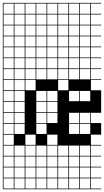

<svg xmlns="http://www.w3.org/2000/svg" viewBox="-20 -1025 732 1352"><path d="M0 307.7V-1004.8H692.3V-1000H620.2V-927.9H692.3V-923.1H620.2V-851H692.3V-846.2H620.2V-774H692.3V-769.2H620.2V-697.1H692.3V-692.3H620.2V-620.2H692.3V-615.4H620.2V-543.3H692.3V-538.5H620.2V-466.3H692.3V-461.5H620.2V-389.4H692.3V-230.8H620.2V-158.7H692.3V-76.9H620.2V-4.8H692.3V0H620.2V72.1H692.3V76.9H620.2V149H692.3V153.8H620.2V226H692.3V230.8H620.2V302.9H692.3V307.7ZM543.3 -927.9H615.4V-1000H543.3ZM466.3 -927.9H538.5V-1000H466.3ZM389.4 -927.9H461.5V-1000H389.4ZM312.5 -927.9H384.6V-1000H312.5ZM235.6 -927.9H307.7V-1000H235.6ZM4.8 -927.9H76.9V-1000H4.8ZM158.7 -927.9H230.8V-1000H158.7ZM81.7 -927.9H153.8V-1000H81.7ZM543.3 -851H615.4V-923.1H543.3ZM466.3 -851H538.5V-923.1H466.3ZM389.4 -851H461.5V-923.1H389.4ZM312.5 -851H384.6V-923.1H312.5ZM235.6 -851H307.7V-923.1H235.6ZM4.8 -851H76.9V-923.1H4.8ZM158.7 -851H230.8V-923.1H158.7ZM81.7 -851H153.8V-923.1H81.7ZM543.3 -774H615.4V-846.2H543.3ZM466.3 -774H538.5V-846.2H466.3ZM389.4 -774H461.5V-846.2H389.4ZM312.5 -774H384.6V-846.2H312.5ZM4.8 -774H76.9V-846.2H4.8ZM235.6 -774H307.7V-846.2H235.6ZM158.7 -774H230.8V-846.2H158.7ZM81.7 -774H153.8V-846.2H81.7ZM235.6 -697.1H307.7V-769.2H235.6ZM4.8 -697.1H76.9V-769.2H4.8ZM81.7 -697.1H153.8V-769.2H81.7ZM543.3 -697.1H615.4V-769.2H543.3ZM312.5 -697.1H384.6V-769.2H312.5ZM466.3 -697.1H538.5V-769.2H466.3ZM158.7 -697.1H230.8V-769.2H158.7ZM389.4 -697.1H461.5V-769.2H389.4ZM235.6 -620.2H307.7V-692.3H235.6ZM4.8 -620.2H76.9V-692.3H4.8ZM81.7 -620.2H153.8V-692.3H81.7ZM543.3 -620.2H615.4V-692.3H543.3ZM312.5 -620.2H384.6V-692.3H312.5ZM466.3 -620.2H538.5V-692.3H466.3ZM389.4 -620.2H461.5V-692.3H389.4ZM158.7 -620.2H230.8V-692.3H158.7ZM158.7 -543.3H230.8V-615.4H158.7ZM466.3 -543.3H538.5V-615.4H466.3ZM389.4 -543.3H461.5V-615.4H389.4ZM4.8 -543.3H76.9V-615.4H4.8ZM543.3 -543.3H615.4V-615.4H543.3ZM81.7 -543.3H153.8V-615.4H81.7ZM312.5 -543.3H384.6V-615.4H312.5ZM235.6 -543.3H307.7V-615.4H235.6ZM158.7 -466.3H230.8V-538.5H158.7ZM466.3 -466.3H538.5V-538.5H466.3ZM389.4 -466.3H461.5V-538.5H389.4ZM4.8 -466.3H76.9V-538.5H4.8ZM543.3 -466.3H615.4V-538.5H543.3ZM312.5 -466.3H384.6V-538.5H312.5ZM81.7 -466.3H153.8V-538.5H81.7ZM235.6 -466.3H307.7V-538.5H235.6ZM81.7 -389.4H153.8V-461.5H81.7ZM158.7 -389.4H230.8V-461.5H158.7ZM389.4 -389.4H461.5V-461.5H389.4ZM4.8 -389.4H76.9V-461.5H4.8ZM81.7 -312.5H153.8V-384.6H81.7ZM543.3 -312.5H615.4V-384.6H543.3ZM466.3 -312.5H538.5V-384.6H466.3ZM4.8 -312.5H76.9V-384.6H4.8ZM235.6 -312.5H307.7V-384.6H235.6ZM312.5 -312.5H384.6V-384.6H312.5ZM4.8 -235.6H76.9V-307.7H4.8ZM312.5 -235.6H384.6V-307.7H312.5ZM81.7 -235.6H153.8V-307.7H81.7ZM235.6 -235.6H307.7V-307.7H235.6ZM81.7 -158.7H153.8V-230.8H81.7ZM543.3 -158.7H615.4V-230.8H543.3ZM466.3 -158.7H538.5V-230.8H466.3ZM4.8 -158.7H76.9V-230.8H4.8ZM312.5 -158.7H384.6V-230.8H312.5ZM235.6 -158.7H307.7V-230.8H235.6ZM235.6 -81.7H307.7V-153.8H235.6ZM81.7 -81.7H153.8V-153.8H81.7ZM543.3 -81.7H615.4V-153.8H543.3ZM4.8 -81.7H76.9V-153.8H4.8ZM466.3 -81.7H538.5V-153.8H466.3ZM76.9 -76.9H4.8V-4.8H76.9ZM312.5 -4.8H384.6V-76.9H312.5ZM158.7 -4.8H230.8V-76.9H158.7ZM466.3 72.1H538.5V0H466.3ZM81.7 72.1H153.8V0H81.7ZM312.5 72.1H384.6V0H312.5ZM389.4 72.1H461.5V0H389.4ZM235.6 72.1H307.7V0H235.6ZM543.3 72.1H615.4V0H543.3ZM4.8 72.1H76.9V0H4.8ZM158.7 72.1H230.8V0H158.7ZM81.7 149H153.8V76.9H81.7ZM312.5 149H384.6V76.9H312.5ZM466.3 149H538.5V76.9H466.3ZM158.7 149H230.8V76.9H158.7ZM4.8 149H76.9V76.9H4.8ZM543.3 149H615.4V76.9H543.3ZM235.6 149H307.7V76.9H235.6ZM389.4 149H461.5V76.9H389.4ZM81.7 226H153.8V153.8H81.7ZM158.7 226H230.8V153.8H158.7ZM389.4 226H461.5V153.8H389.4ZM466.3 226H538.5V153.8H466.3ZM543.3 226H615.4V153.8H543.3ZM235.6 226H307.7V153.8H235.6ZM312.5 226H384.6V153.8H312.5ZM4.8 226H76.9V153.8H4.8ZM389.4 302.9H461.5V230.8H389.4ZM543.3 302.9H615.4V230.8H543.3ZM466.3 302.9H538.5V230.8H466.3ZM81.7 302.9H153.8V230.8H81.7ZM158.7 302.9H230.8V230.8H158.7ZM312.5 302.9H384.6V230.8H312.5ZM4.8 302.9H76.9V230.8H4.8ZM235.6 302.9H307.7V230.8H235.6Z"/></svg>

Font: Jacquarda Bastarda 9 Charted
Style: Regular
Weight: 400
Designer: Sarah Cadigan-Fried
Version: Version 1.000; ttfautohint (v1.8.4.7-5d5b)